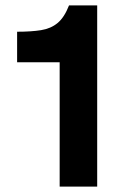

<svg xmlns="http://www.w3.org/2000/svg" viewBox="-20 -688 480 708"><path d="M200 0V-458.5H43.1V-571Q95.2 -571 131.4 -576.8Q167.6 -582.6 192.4 -603.2Q217.3 -623.8 234.5 -668H338.4V0Z"/></svg>

Font: Atkinson Hyperlegible Next
Style: Regular
Weight: 400
Designer: Elliott Scott, Megan Eiswerth, Linus Boman, Theodore Petrosky, Letters from Sweden
Foundry: Applied Design Works, Letters from Sweden
Version: Version 2.001